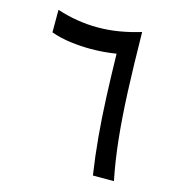

<svg xmlns="http://www.w3.org/2000/svg" viewBox="-96 -708 729 792"><g transform="rotate(15 268.5 -312.5)"><path d="M371.6 0Q359.4 -81.5 352.3 -161.1Q345.2 -240.7 341.6 -326.2Q337.9 -411.6 335.9 -510.7Q312 -506.8 284.2 -504.4Q256.3 -502 226.6 -502Q184.6 -502 140.9 -507.6Q97.2 -513.2 57.6 -527.3V-623.5Q102.1 -608.9 145.5 -602.1Q189 -595.2 231.4 -595.2Q278.8 -595.2 324.5 -603Q370.1 -610.8 414.6 -624.5Q416.5 -483.9 421.1 -372.6Q425.8 -261.2 435.5 -170.2Q445.3 -79.1 461.4 0Z"/></g></svg>

Font: Vazir UI
Style: Regular-UI
Weight: 400
Designer: Saber Rastikerdar
Foundry: Saber Rastikerdar
Version: Version 30.1.0